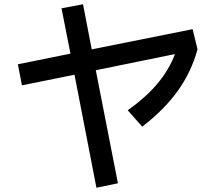

<svg xmlns="http://www.w3.org/2000/svg" viewBox="-20 -835 1040 902"><path d="M885 -698 908 -603Q878 -495 814 -406.5Q750 -318 648 -240L580 -317Q666 -378 720 -442.5Q774 -507 802 -581L430 -505L534 26L433 47L330 -484L83 -434L64 -533L311 -583L269 -796L370 -815L411 -603Z"/></svg>

Font: IBM Plex Sans JP Medium
Style: Regular
Weight: 500
Designer: Mike Abbink; Paul van der Laan; Pieter van Rosmalen; Wujin Sim; Yejin Wi; Jinhee Kim; Boomi Park; Yona Kim; Kichan Ma
Foundry: Sandoll Inc.
Version: Version 1.001